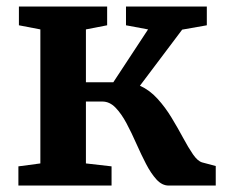

<svg xmlns="http://www.w3.org/2000/svg" viewBox="-20 -576 701 596"><path d="M37.1 0V-59.6L105.3 -68.7V-484.7L38.7 -497.5V-555.7H312.6V-497.5L246.7 -484.7V-320.6H331.7L439.6 -484.7L371.1 -497.5V-555.7H622V-497.5L545.5 -484L414.4 -309.9Q444.8 -296.2 469 -269.4Q493.3 -242.7 512.7 -210.5Q532.2 -178.3 548.4 -148.1Q564.6 -117.9 579.1 -96.8Q593.6 -75.8 607.7 -71.8L649.7 -60.7V0H503.6Q483 0 465.7 -18.9Q448.5 -37.8 433.2 -67.4Q417.9 -97 403.1 -130.4Q388.4 -163.9 372.6 -193.5Q356.8 -223.1 338.5 -242Q320.2 -260.8 297.7 -260.8H246.7V-68.7L326.3 -59.6V0Z"/></svg>

Font: Merriweather 7pt Light
Style: Regular
Weight: 300
Designer: Eben Sorkin
Foundry: Eben Sorkin
Version: Version 2.200;gftools[0.9.31]